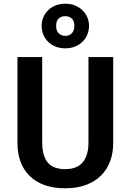

<svg xmlns="http://www.w3.org/2000/svg" viewBox="-20 -998 702 1033"><path d="M589 -228Q589 -175 572.5 -130.5Q556 -86 523.5 -53.5Q491 -21 442.5 -3Q394 15 331 15Q267 15 219 -2.5Q171 -20 138.5 -52.5Q106 -85 90 -129.5Q74 -174 74 -228V-691H207V-233Q207 -160 236.5 -124Q266 -88 331 -88Q456 -88 456 -233V-691H589ZM282 -859Q282 -833 295.5 -819Q309 -805 331 -805Q353 -805 366.5 -819Q380 -833 380 -859Q380 -885 366.5 -898Q353 -911 331 -911Q309 -911 295.5 -898Q282 -885 282 -859ZM459 -859Q459 -834 450 -812Q441 -790 424 -773.5Q407 -757 383.5 -747.5Q360 -738 331 -738Q302 -738 278.5 -747.5Q255 -757 238.5 -773.5Q222 -790 213 -812Q204 -834 204 -859Q204 -883 213 -904.5Q222 -926 238.5 -942.5Q255 -959 278.5 -968.5Q302 -978 331 -978Q360 -978 383.5 -968.5Q407 -959 424 -942.5Q441 -926 450 -904.5Q459 -883 459 -859Z"/></svg>

Font: Qnwhxotralxmqkhsjrfbfhwcoqn
Style: Regular
Weight: 500
Designer: Carrois Corporate & Edenspiekermann
Foundry: Carrois Corporate GbR & Edenspiekermann AG
Version: Version 2.001